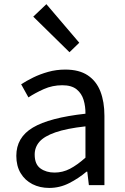

<svg xmlns="http://www.w3.org/2000/svg" viewBox="-20 -892 603 925"><path d="M217.2 13.4Q171.9 13.4 136.1 -4.9Q100.2 -23.2 79.4 -57.9Q58.6 -92.5 58.6 -141.3Q58.6 -230.1 138.5 -277.5Q218.3 -325 391.7 -344.2Q392.1 -379.4 382.8 -410.5Q373.5 -441.7 349.2 -461.5Q324.9 -481.3 280 -481.3Q232.6 -481.3 191.1 -462.8Q149.7 -444.3 117 -422.7L81.9 -486Q107 -502.3 139.8 -518.5Q172.6 -534.7 211.9 -545.7Q251.1 -556.8 294.5 -556.8Q361.2 -556.8 402.8 -529.1Q444.3 -501.4 463.7 -451.5Q483.1 -401.6 483.1 -334V0H408.2L400.5 -64.9H396.7Q358.6 -32.7 313.3 -9.7Q267.9 13.4 217.2 13.4ZM242.8 -60.6Q282 -60.6 317.3 -79Q352.5 -97.4 391.7 -132.4V-283.2Q300.7 -273.1 246.8 -254.3Q193 -235.5 170 -209.1Q147.1 -182.6 147.1 -147.4Q147.1 -100.4 174.9 -80.5Q202.6 -60.6 242.8 -60.6ZM314.8 -640.4 140.2 -811.8 203.5 -871.9 361.9 -686.1Z"/></svg>

Font: Noto Sans HK Thin
Style: Regular
Weight: 100
Designer: Ryoko NISHIZUKA 西塚涼子 (kana, bopomofo & ideographs); Paul D. Hunt (Latin, Greek & Cyrillic); Sandoll Communications 산돌커뮤니
Foundry: Adobe
Version: Version 2.004-H2;hotconv 1.0.118;makeotfexe 2.5.65603